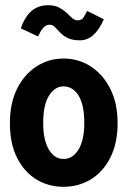

<svg xmlns="http://www.w3.org/2000/svg" viewBox="-20 -707 490 738"><path d="M224 11Q166 11 119.5 -17.5Q73 -46 45.5 -100.5Q18 -155 18 -234Q18 -310 45.5 -365.5Q73 -421 120 -451.5Q167 -482 224 -482Q282 -482 329 -451.5Q376 -421 404 -365.5Q432 -310 432 -234Q432 -156 404 -101Q376 -46 329 -17.5Q282 11 224 11ZM224 -96Q260 -96 282 -132.5Q304 -169 304 -234Q304 -304 282 -339.5Q260 -375 224 -375Q191 -375 168.5 -339.5Q146 -304 146 -234Q146 -169 167.5 -132.5Q189 -96 224 -96ZM315 -665 379 -633Q344 -552 287 -552Q258 -552 240 -561Q222 -570 211 -582Q200 -594 191 -603Q182 -612 171 -612Q156 -612 145.5 -599Q135 -586 126 -567L60 -598Q76 -644 102 -665.5Q128 -687 165 -687Q190 -687 207 -678Q224 -669 235.5 -658Q247 -647 257 -638Q267 -629 279 -629Q294 -629 301 -640Q308 -651 315 -665Z"/></svg>

Font: Inconsolata SemiCondensed Black
Style: Regular
Weight: 900
Width: 4
Monospace: yes
Designer: Raph Levien, Cyreal, Brenton Simpson
Foundry: Raph Levien, Cyreal, Google
Version: Version 3.001; ttfautohint (v1.8.2.53-6de2)